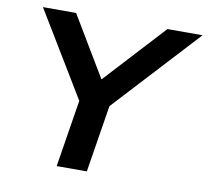

<svg xmlns="http://www.w3.org/2000/svg" viewBox="-78 -792 950 878"><g transform="rotate(10 396.5 -352.5)"><path d="M240 0 298 -362 311 -277 52 -705H206L380 -414H362L630 -705H793L398 -277L438 -362L380 0Z"/></g></svg>

Font: Nunito Sans 10pt SemiExpanded
Style: Bold Italic
Weight: 700
Width: 6
Italic angle: -9°
Designer: Vernon Adams
Foundry: Vernon Adams
Version: Version 3.101;gftools[0.9.27]